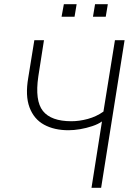

<svg xmlns="http://www.w3.org/2000/svg" viewBox="-20 -897 646 917"><path d="M417 0 467 -317Q449 -304 420.5 -294.5Q392 -285 362.5 -280Q333 -275 307 -275Q239 -275 190.5 -301.5Q142 -328 121 -384Q100 -440 115 -526L144 -705H190L163 -532Q146 -416 185 -367Q224 -318 321 -318Q359 -318 399.5 -329Q440 -340 474 -364L529 -705H575L463 0ZM424 -817 434 -877H495L485 -817ZM274 -817 285 -877H346L336 -817Z"/></svg>

Font: Nunito Sans 7pt Condensed ExtraLight
Style: Italic
Weight: 250
Width: 3
Italic angle: -9°
Designer: Vernon Adams
Foundry: Vernon Adams
Version: Version 3.101;gftools[0.9.27]